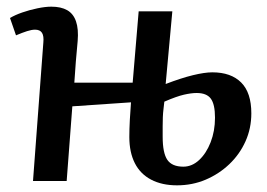

<svg xmlns="http://www.w3.org/2000/svg" viewBox="-20 -543 801 576"><path d="M497 -509 477 -291Q524 -309 559 -317.5Q594 -326 617 -326Q673 -326 703.5 -295.5Q734 -265 734 -203Q734 -158 716.5 -119Q699 -80 668 -50.5Q637 -21 597 -4Q557 13 511 13Q466 13 433.5 -4Q401 -21 384.5 -53.5Q368 -86 368 -132Q368 -155 369.5 -183.5Q371 -212 373 -236L197 -224L180 0H79L110 -415Q112 -435 106 -444.5Q100 -454 85 -454Q75 -454 61 -449.5Q47 -445 28 -437L10 -489Q25 -498 46.5 -505.5Q68 -513 92 -518Q116 -523 134 -523Q163 -523 181.5 -512.5Q200 -502 208 -479Q216 -456 213 -420Q210 -389 207.5 -358Q205 -327 203 -295H378L396 -509ZM473 -238Q472 -228 470.5 -216Q469 -204 468.5 -191Q468 -178 468 -163.5Q468 -149 468 -133Q468 -84 482 -63.5Q496 -43 530 -43Q556 -43 577.5 -63Q599 -83 612 -116.5Q625 -150 625 -190Q625 -230 612.5 -247Q600 -264 570 -264Q554 -264 532 -259Q510 -254 473 -238Z"/></svg>

Font: Literata 18pt Medium
Style: Italic
Weight: 500
Italic angle: -2°
Designer: Latin by Veronika Burian and Jose Scaglione. Greek by Irene Vlachou. Cyrillic by Vera Evstafieva
Foundry: TypeTogether
Version: Version 3.103;gftools[0.9.29]